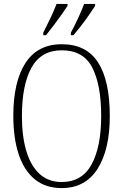

<svg xmlns="http://www.w3.org/2000/svg" viewBox="-20 -951 630 981"><path d="M295 10Q212 10 157 -35.5Q102 -81 75 -164Q48 -247 48 -359Q48 -533 110 -629Q172 -725 296 -725Q421 -725 481 -632Q541 -539 541 -358Q541 -187 478.5 -88.5Q416 10 295 10ZM295 -21Q399 -21 448 -111Q497 -201 497 -358Q497 -517 451.5 -605.5Q406 -694 296 -694Q190 -694 141 -605.5Q92 -517 92 -358Q92 -255 114.5 -179.5Q137 -104 182 -62.5Q227 -21 295 -21ZM342 -784Q363 -823 380 -860Q397 -897 410 -931H466V-921Q455 -904 436.5 -877Q418 -850 396 -821.5Q374 -793 355 -771H342ZM201 -784Q221 -823 238.5 -860Q256 -897 269 -931H325V-921Q314 -904 295 -877Q276 -850 254.5 -821.5Q233 -793 215 -771H201Z"/></svg>

Font: Noto Serif Condensed ExtraLight
Style: Regular
Weight: 200
Width: 3
Designer: Monotype Design Team
Foundry: Monotype Imaging Inc.
Version: Version 2.013; ttfautohint (v1.8.4.7-5d5b)